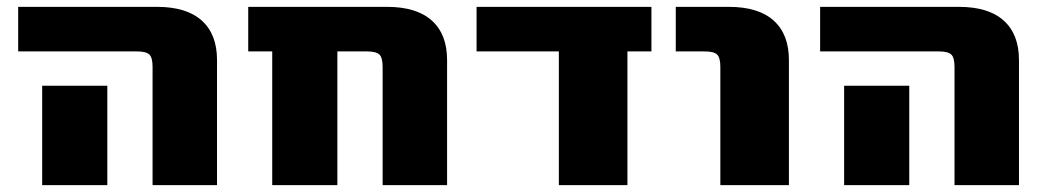

<svg xmlns="http://www.w3.org/2000/svg" viewBox="-20 -540 3050 560"><path d="M293 -290V-190V0H103V-190V-290ZM33 -390V-520H438Q524 -520 568.5 -480Q613 -440 613 -365V0H425V-345Q425 -372 415.5 -381Q406 -390 380 -390Z M1096 -345Q1096 -372 1086.5 -381Q1077 -390 1051 -390H964V0H774V-390H704V-520H1109Q1195 -520 1239.5 -480Q1284 -440 1284 -365V0H1096Z M1810 0H1610V-390H1370V-520H1880V-390H1810Z M1951 -390V-520H2106Q2192 -520 2236.5 -480Q2281 -440 2281 -365V0H2081V-345Q2081 -372 2071.5 -381Q2062 -390 2036 -390Z M2632 -290V-190V0H2442V-190V-290ZM2372 -390V-520H2777Q2863 -520 2907.5 -480Q2952 -440 2952 -365V0H2764V-345Q2764 -372 2754.5 -381Q2745 -390 2719 -390Z"/></svg>

Font: M PLUS 1p Black
Style: Regular
Weight: 900
Version: Version 1.061